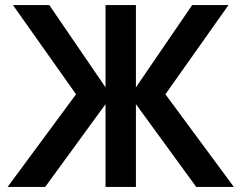

<svg xmlns="http://www.w3.org/2000/svg" viewBox="-20 -740 956 760"><path d="M10 0 281 -366.8 31.2 -720H175L397.7 -394.3V-720H518V-394.3L740.7 -720H884.5L634.7 -366.8L905.7 0H756.8L518 -327.7V0H397.7V-327.7L158.8 0Z"/></svg>

Font: Hauora
Style: Regular
Weight: 400
Designer: Wayne Shih
Foundry: WCYS
Version: Version 1.001